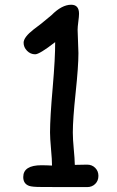

<svg xmlns="http://www.w3.org/2000/svg" viewBox="-20 -781 490 802"><path d="M343.8 0.5H246.6L149.9 0Q115.7 0 102.1 -4.4Q77.1 -13.2 77.1 -41.5Q77.1 -90.8 153.8 -90.8L177.2 -90.3L197.3 -89.4Q197.3 -112.8 193.1 -158.7Q189 -204.6 189 -227.5Q189 -289.6 200.2 -416Q210.9 -540.5 210.4 -605Q145 -554.2 127 -554.2Q107.4 -554.2 93 -568.8Q78.6 -583.5 78.6 -602.5Q78.6 -625.5 120.6 -658.2Q147 -676.8 195.3 -717.8Q238.3 -761.2 277.3 -761.2Q310.1 -761.2 310.1 -723.6Q310.1 -712.4 307.1 -690.2Q304.2 -668 304.2 -656.7Q304.2 -640.6 305.9 -607.9Q307.6 -575.2 307.6 -559.1Q307.6 -503.4 295.9 -393.1Q284.2 -282.7 284.2 -227.5Q284.2 -199.2 288.1 -158.7Q292 -118.2 292.5 -92.3L343.8 -93.3Q364.3 -93.3 377.7 -79.8Q391.1 -66.4 391.1 -46.4Q391.1 -25.9 377.7 -12.7Q364.3 0.5 343.8 0.5Z"/></svg>

Font: YBG Kramawirya
Style: Regular
Weight: 400
Designer: R.S. Wihananto
Foundry: R.S. Wihananto
Version: Version 2.0.1